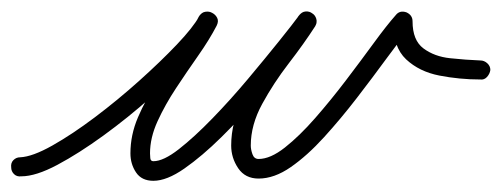

<svg xmlns="http://www.w3.org/2000/svg" viewBox="-28 -296 896 343"><path d="M8 -15Q30 -16 65.5 -36Q101 -56 141.5 -86.5Q182 -117 220.5 -151.5Q259 -186 288 -216.5Q317 -247 328 -267Q332 -274 339 -275Q346 -276 351 -273Q357 -270 360 -264Q363 -258 359 -250Q346 -225 326 -196.5Q306 -168 286.5 -138.5Q267 -109 253.5 -79.5Q240 -50 240 -22Q240 -19 240.5 -13.5Q241 -8 246 -8Q264 -8 291.5 -29.5Q319 -51 351.5 -84.5Q384 -118 415 -155Q446 -192 470.5 -222.5Q495 -253 506 -268Q511 -275 518 -275.5Q525 -276 530 -272Q535 -269 537 -262.5Q539 -256 535 -249Q515 -218 488 -183Q461 -148 440.5 -110.5Q420 -73 420 -36Q420 -29 423 -20.5Q426 -12 434 -12Q455 -12 481 -32.5Q507 -53 535 -85Q563 -117 590 -152.5Q617 -188 640 -219.5Q663 -251 679 -269Q686 -278 698 -274Q709 -269 709 -258Q709 -224 728.5 -209.5Q748 -195 776 -192Q804 -189 830 -188Q837 -188 842.5 -183Q848 -178 848 -171Q847 -164 842 -158.5Q837 -153 830 -154Q793 -154 757 -161Q721 -168 697.5 -190Q674 -212 674 -258Q674 -264 680.5 -264.5Q687 -265 693 -262Q700 -260 704.5 -255.5Q709 -251 705 -247Q687 -225 662.5 -191.5Q638 -158 609.5 -121Q581 -84 551 -51Q521 -18 491.5 2.5Q462 23 434 23Q410 23 397.5 4.5Q385 -14 385 -36Q385 -78 406 -118Q427 -158 455.5 -195.5Q484 -233 505 -267Q510 -274 517 -274.5Q524 -275 529 -271Q535 -268 537 -261Q539 -254 534 -248Q520 -229 494 -195.5Q468 -162 435 -123.5Q402 -85 367.5 -51Q333 -17 301.5 5Q270 27 246 27Q225 27 215 12Q205 -3 205 -22Q205 -55 218.5 -86.5Q232 -118 252 -148.5Q272 -179 292.5 -208.5Q313 -238 327 -266Q331 -273 338 -274.5Q345 -276 351 -273Q357 -269 360 -263Q363 -257 358 -249Q345 -226 314 -192.5Q283 -159 242 -122.5Q201 -86 157 -54Q113 -22 74.5 -1.5Q36 19 10 19Q2 20 -3 15Q-8 10 -8 3Q-9 -5 -4 -10Q1 -15 8 -15Z"/></svg>

Font: FRB American Cursive Guidelines Arrows
Style: Italic
Weight: 400
Italic angle: -25°
Version: Version 2.0;Modular Font Editor K font №1